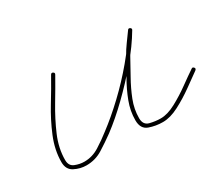

<svg xmlns="http://www.w3.org/2000/svg" viewBox="-63 -400 620 540"><g transform="rotate(-30 246.5 -130.0)"><path d="M143 -259Q125 -227 102.5 -189.5Q80 -152 63.5 -113.5Q47 -75 47 -37Q47 -18 62 -12Q77 -6 92 -6Q118 -6 141 -20.5Q164 -35 183 -50Q219 -77 256.5 -112.5Q294 -148 327 -187.5Q360 -227 383 -265Q386 -270 391 -267Q396 -263 393 -259Q383 -244 372 -229.5Q361 -215 352 -199Q352 -199 352 -199Q352 -199 352 -199Q352 -199 352 -199Q352 -199 352 -199Q339 -175 323.5 -147.5Q308 -120 297 -92Q286 -64 286 -35Q286 -13 304 -8.5Q322 -4 339 -4Q361 -4 388 -18.5Q415 -33 440.5 -51.5Q466 -70 484 -82Q488 -85 492 -80Q495 -76 490 -72Q472 -59 445.5 -40Q419 -21 391 -6.5Q363 8 339 8Q316 8 295 0.5Q274 -7 274 -35Q274 -65 285 -94Q296 -123 312 -151Q328 -179 342 -205Q342 -205 342 -205Q342 -205 342 -205Q342 -205 342 -205Q342 -205 342 -205Q351 -221 362 -236Q373 -251 383 -265Q386 -270 391 -267Q396 -264 393 -259Q370 -220 336 -180Q302 -140 264.5 -103.5Q227 -67 191 -40Q169 -24 145 -9Q121 6 92 6Q72 6 53.5 -3.5Q35 -13 35 -37Q35 -76 51.5 -116Q68 -156 91 -193.5Q114 -231 133 -265Q136 -270 141 -267Q146 -264 143 -259Z"/></g></svg>

Font: FRB American Cursive Guidelines Thin
Style: Italic
Weight: 100
Italic angle: -25°
Version: Version 2.0;Modular Font Editor K font №1